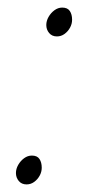

<svg xmlns="http://www.w3.org/2000/svg" viewBox="-20 -474 242 506"><path d="M130 -378Q117 -378 109.5 -387Q102 -396 102 -408Q102 -419 108 -429.5Q114 -440 123.5 -447Q133 -454 144 -454Q158 -454 164 -445Q170 -436 170 -422Q170 -411 164.5 -401Q159 -391 150 -384.5Q141 -378 130 -378ZM50 12Q37 12 29.5 3Q22 -6 22 -18Q22 -29 28 -39.5Q34 -50 43.5 -57Q53 -64 64 -64Q78 -64 84 -55Q90 -46 90 -32Q90 -21 84.5 -11Q79 -1 70 5.5Q61 12 50 12Z"/></svg>

Font: Source Sans 3 VF
Style: Italic
Weight: 200
Italic angle: -11°
Designer: Paul D. Hunt
Foundry: Adobe Systems Incorporated
Version: Version 3.042;hotconv 1.0.118;makeotfexe 2.5.65603